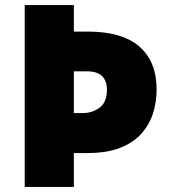

<svg xmlns="http://www.w3.org/2000/svg" viewBox="-20 -734 667 754"><path d="M595 -383Q595 -334 581 -289.5Q567 -245 535.5 -209.5Q504 -174 452 -153.5Q400 -133 324 -133H270V0H77V-714H270V-610H324Q460 -610 527.5 -551Q595 -492 595 -383ZM305 -290Q343 -290 371.5 -311.5Q400 -333 400 -382Q400 -416 381 -435Q362 -454 320 -454H270V-290Z"/></svg>

Font: Noto Sans Bengali UI Black
Style: Regular
Weight: 900
Designer: Jelle Bosma - Monotype Design Team
Foundry: Monotype Imaging Inc.
Version: Version 2.003; ttfautohint (v1.8.4.7-5d5b)